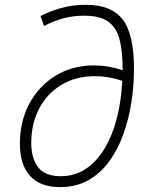

<svg xmlns="http://www.w3.org/2000/svg" viewBox="-20 -762 626 792"><path d="M227.5 9.8Q145.5 9.8 103.8 -36.6Q62 -83 62 -168.9Q62 -261.7 101.3 -334.7Q140.6 -407.7 209.7 -450Q278.8 -492.2 368.2 -492.2Q426.3 -492.2 485.8 -472.2Q485.8 -475.1 485.8 -478Q485.8 -550.8 473.1 -599.6Q460.4 -648.4 426.3 -672.9Q392.1 -697.3 327.1 -697.3Q278.8 -697.3 237.3 -685.3Q195.8 -673.3 161.6 -654.8L147 -695.8Q184.6 -715.3 231.7 -728.8Q278.8 -742.2 334.5 -742.2Q439 -742.2 485.8 -681.9Q532.7 -621.6 532.7 -478.5Q532.7 -410.6 522.2 -341.6Q511.7 -272.5 489.3 -209.5Q466.8 -146.5 430.9 -96.9Q395 -47.4 344.7 -18.8Q294.4 9.8 227.5 9.8ZM484.4 -428.7Q427.7 -447.8 371.6 -447.8Q293 -447.8 233.6 -412.1Q174.3 -376.5 141.6 -314.2Q108.9 -252 108.9 -171.9Q108.9 -109.4 137.2 -72.3Q165.5 -35.2 230 -35.2Q288.6 -35.2 334 -65.4Q379.4 -95.7 411.6 -149.7Q443.8 -203.6 462.2 -275.1Q480.5 -346.7 484.4 -428.7Z"/></svg>

Font: Cascadia Code ExtraLight
Style: Italic
Weight: 200
Italic angle: -10°
Monospace: yes
Designer: Aaron Bell
Foundry: Saja Typeworks
Version: Version 2404.023; ttfautohint (v1.8.4)